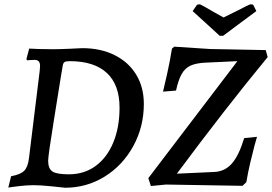

<svg xmlns="http://www.w3.org/2000/svg" viewBox="-20 -869 1276 901"><path d="M137 0Q106 0 68.5 4.5Q31 9 19 11L32 -42Q76 -50 93.5 -67.5Q111 -85 116 -127L166 -534L168 -558Q168 -575 161.5 -581.5Q155 -588 140 -588Q130 -588 120 -587Q110 -586 107 -586L104 -592L117 -641Q129 -640 161.5 -639Q194 -638 227 -638Q254 -638 302 -640Q350 -642 366 -643Q452 -643 517.5 -610.5Q583 -578 619 -519Q655 -460 655 -381Q655 -274 605.5 -183.5Q556 -93 471.5 -40.5Q387 12 285 12Q269 10 219 5Q169 0 137 0ZM274 -559 264 -499Q259 -466 232.5 -302.5Q206 -139 206 -115Q206 -77 226.5 -64Q247 -51 303 -51Q375 -51 428.5 -90Q482 -129 511.5 -200Q541 -271 541 -364Q541 -471 481.5 -526.5Q422 -582 307 -582Q289 -582 282.5 -577.5Q276 -573 274 -559ZM759 -3 688 4 676 -33 1094 -582 944 -575Q900 -573 874 -561Q848 -549 832.5 -521.5Q817 -494 806 -444L745 -439Q750 -458 764 -521Q778 -584 787 -641L798 -650L966 -639L1227 -634L1236 -601Q1039 -362 810 -54L985 -62Q1035 -64 1068 -101.5Q1101 -139 1126 -221L1186 -227Q1183 -218 1174 -184.5Q1165 -151 1154 -104Q1143 -57 1136 -14L1118 3ZM1027 -701H1011Q993 -717 951.5 -755.5Q910 -794 884 -817L905 -847L918 -849Q928 -845 986 -811L1029 -787L1092 -818Q1149 -848 1156 -849L1168 -847L1183 -817Q1151 -794 1100 -755.5Q1049 -717 1027 -701Z"/></svg>

Font: Alegreya SC Medium
Style: Italic
Weight: 500
Italic angle: -7°
Designer: Juan Pablo del Peral
Foundry: Huerta Tipografica
Version: Version 2.007; ttfautohint (v1.6)